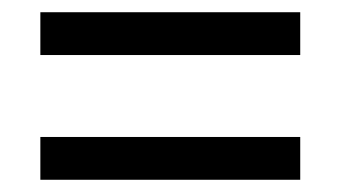

<svg xmlns="http://www.w3.org/2000/svg" viewBox="-20 -499 560 314"><path d="M46 -409V-479H471V-409ZM46 -205V-275H471V-205Z"/></svg>

Font: Noto Sans Kannada SemiCondensed
Style: Regular
Weight: 400
Width: 4
Designer: Jelle Bosma - Monotype Design Team
Foundry: Monotype Imaging Inc.
Version: Version 2.005; ttfautohint (v1.8.4.7-5d5b)